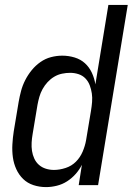

<svg xmlns="http://www.w3.org/2000/svg" viewBox="-20 -755 541 783"><path d="M168 8Q141 8 116.5 0Q92 -8 74.5 -25Q57 -42 46.5 -65Q36 -88 32.5 -113.5Q29 -139 30.5 -166Q32 -193 36 -219L56 -339Q60 -362 66 -384.5Q72 -407 83 -428.5Q94 -450 109.5 -469Q125 -488 145 -502Q165 -516 188 -522Q211 -528 234 -528Q260 -528 284.5 -520.5Q309 -513 326.5 -497Q344 -481 354.5 -458.5Q365 -436 369 -411L422 -735H501L380 0H301L314 -83Q304 -63 288.5 -45.5Q273 -28 253.5 -15.5Q234 -3 211.5 2.5Q189 8 168 8ZM200 -62Q223 -62 247.5 -70Q272 -78 289.5 -95.5Q307 -113 317 -136.5Q327 -160 331 -183L351 -303Q354 -321 355.5 -339Q357 -357 354.5 -374Q352 -391 346 -407Q340 -423 328.5 -435Q317 -447 300.5 -452.5Q284 -458 266 -458Q250 -458 233 -454.5Q216 -451 201 -442Q186 -433 174 -420Q162 -407 153.5 -391.5Q145 -376 140.5 -360Q136 -344 133 -328L113 -208Q110 -191 109 -173.5Q108 -156 110.5 -139.5Q113 -123 120 -108Q127 -93 139 -82.5Q151 -72 167 -67Q183 -62 200 -62Z"/></svg>

Font: Iosevka Oblique
Style: Regular
Weight: 400
Italic angle: -9°
Monospace: yes
Designer: Belleve Invis
Foundry: Belleve Invis
Version: Version 32.5.0; ttfautohint (v1.8.4)